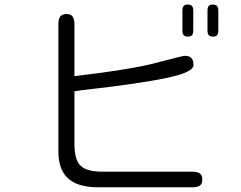

<svg xmlns="http://www.w3.org/2000/svg" viewBox="-20 -794 1040 830"><path d="M771.5 -764.6Q768.6 -758.8 768.6 -749V-661.1Q768.6 -647.5 774.4 -641.6Q780.3 -635.7 792 -635.7Q803.7 -635.7 809.6 -641.6Q815.4 -647.5 815.4 -661.1V-749Q815.4 -762.7 809.6 -768.6Q803.7 -774.4 790 -774.4Q776.4 -774.4 771.5 -764.6ZM879.9 -764.6Q877 -758.8 877 -749V-661.1Q877 -647.5 882.8 -641.6Q888.7 -635.7 900.4 -635.7Q916 -635.7 920.9 -645.5Q923.8 -651.4 923.8 -661.1V-749Q923.8 -762.7 918 -768.6Q912.1 -774.4 898.4 -774.4Q884.8 -774.4 879.9 -764.6ZM301.8 -399.4 335 -404.3Q588.9 -432.6 709 -459Q787.1 -475.6 808.6 -497.1Q816.4 -504.9 816.4 -512.7Q816.4 -534.2 806.6 -543.9Q797.9 -552.7 778.3 -552.7Q769.5 -552.7 659.2 -523.4Q550.8 -494.1 301.8 -464.8V-689.5Q301.8 -714.8 291 -725.6Q283.2 -733.4 266.6 -733.4Q245.1 -733.4 237.3 -717.8Q232.4 -707 232.4 -689.5V-148.4Q232.4 -143.6 232.4 -139.6Q232.4 -64.5 270.5 -26.4Q312.5 15.6 403.3 15.6Q404.3 15.6 405.3 15.6H811.5Q836.9 15.6 846.7 5.9Q854.5 -2 854.5 -17.6Q854.5 -33.2 846.7 -42Q835.9 -51.8 811.5 -51.8H423.8Q354.5 -51.8 329.1 -77.1Q303.7 -98.6 301.8 -165Z"/></svg>

Font: FakePearl
Style: ExtraLight
Weight: 300
Version: Version 1.2